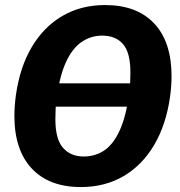

<svg xmlns="http://www.w3.org/2000/svg" viewBox="-20 -731 720 768"><path d="M400 -710.8Q527.7 -710.8 596.9 -637Q666.2 -563.2 666.2 -426.2Q666.2 -407.2 664.7 -386.4Q663.2 -365.6 660.2 -343.6Q644.2 -231.2 596.2 -150.4Q548.3 -69.7 473.9 -26.2Q399.5 17.2 303.4 17.2Q176.5 17.2 107 -57Q37.6 -131.3 37.6 -267Q37.6 -287 39.1 -307.8Q40.6 -328.6 43.6 -350.6Q59.6 -463 107.4 -543.4Q155.2 -623.9 229.7 -667.3Q304.3 -710.8 400 -710.8ZM388.9 -588.5Q343.9 -588.5 307.1 -563.6Q270.3 -538.6 245 -484.9Q219.6 -431.2 207.2 -342.6Q203.5 -317.3 202.5 -295.3Q201.5 -273.4 201.5 -254.1Q201.5 -174.5 232 -139.8Q262.5 -105 314.9 -105Q361.5 -105 397.5 -129.6Q433.5 -154.2 458.5 -208.6Q483.6 -263 495.6 -351Q499.6 -376.9 500.6 -399.7Q501.6 -422.5 501.6 -441.5Q501.6 -520.7 472.1 -554.6Q442.7 -588.5 388.9 -588.5ZM146.3 -397.7H571.8L557.9 -304.3H132Z"/></svg>

Font: Fira Sans Variable
Style: Italic
Weight: 397
Italic angle: -8°
Designer: Carrois Corporate & Edenspiekermann AG
Foundry: Carrois Corporate GbR & Edenspiekermann AG
Version: Version 4.202